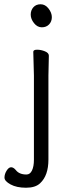

<svg xmlns="http://www.w3.org/2000/svg" viewBox="-20 -718 341 900"><path d="M209 -457 207 -364V30Q207 105 168 141Q146 162 102 162Q58 162 29.5 146.5Q1 131 1 114.5Q1 98 11 82Q21 66 32 66Q43 66 54 79Q70 100 104 100Q121 100 130 81Q139 62 139 31V-364L136 -475Q136 -485 154 -485Q172 -485 190.5 -477.5Q209 -470 209 -457ZM170.5 -698Q192 -698 207.5 -678Q223 -658 223 -637.5Q223 -617 210 -603.5Q197 -590 176 -590Q155 -590 139.5 -609.5Q124 -629 124 -649.5Q124 -670 136.5 -684Q149 -698 170.5 -698Z"/></svg>

Font: ToneOZ-Pinyin-WenKai-Regular
Style: Regular
Weight: 400
Designer: Fontworks Inc.
Foundry: ToneOZ
Version: Version 0.240331